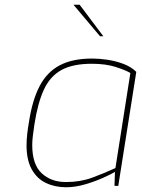

<svg xmlns="http://www.w3.org/2000/svg" viewBox="-20 -784 599 810"><path d="M259 6Q212 6 174 -12Q136 -30 114 -69.5Q92 -109 92 -171Q92 -194 95 -220Q98 -246 102 -268Q116 -361 147 -420.5Q178 -480 232 -508.5Q286 -537 369 -537Q398 -537 432.5 -532Q467 -527 499.5 -515Q532 -503 555 -481L479 0H463L465 -59Q451 -50 416.5 -34.5Q382 -19 340 -6.5Q298 6 259 6ZM258 -16Q318 -16 367.5 -34Q417 -52 467 -75L530 -476Q510 -488 468 -501.5Q426 -515 367 -515Q287 -515 239 -488.5Q191 -462 165 -405.5Q139 -349 125 -258Q121 -230 118.5 -210Q116 -190 116 -172Q116 -90 156 -53Q196 -16 258 -16ZM402 -631 290 -764H316L416 -631Z"/></svg>

Font: Exo Thin Thin
Style: Italic
Weight: 250
Italic angle: -9°
Version: Version 2.000